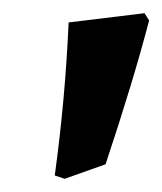

<svg xmlns="http://www.w3.org/2000/svg" viewBox="-20 -545 246 291"><path d="M140 -296 78 -274 63 -279Q79 -396 84 -511L199 -525L206 -514Q182 -422 140 -296Z"/></svg>

Font: Alegreya SC ExtraBold
Style: Italic
Weight: 800
Italic angle: -7°
Designer: Juan Pablo del Peral
Foundry: Huerta Tipografica
Version: Version 2.007; ttfautohint (v1.6)